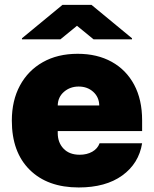

<svg xmlns="http://www.w3.org/2000/svg" viewBox="-20 -779 648 808"><path d="M311.1 9.9Q180 9.9 104.9 -64.5Q29.8 -138.8 29.8 -271.3Q29.8 -355.8 63.9 -419Q98 -482.2 160.2 -517.4Q222.3 -552.6 306.8 -552.6Q389.2 -552.6 450.1 -518.8Q511 -485.1 544.6 -422.4Q578.1 -359.7 578.1 -272.7V-227.3H223V-218.8Q223 -179.3 247.3 -153.6Q271.7 -127.8 315.3 -127.8Q345.5 -127.8 368.1 -140.4Q390.6 -153.1 399.1 -176.1H578.1Q564.3 -90.9 494.5 -40.5Q424.7 9.9 311.1 9.9ZM223 -335.2H397.7Q397 -370.4 372.3 -392.6Q347.7 -414.8 311.1 -414.8Q275.2 -414.8 249.5 -392.8Q223.7 -370.7 223 -335.2ZM234.4 -613.6 304 -670.5 373.6 -613.6H535.5V-617.9L365.1 -758.5H242.9L72.4 -617.9V-613.6Z"/></svg>

Font: Inter UI Black
Style: Regular
Weight: 900
Designer: Rasmus Andersson
Foundry: rsms
Version: 3.2;8d6f07862